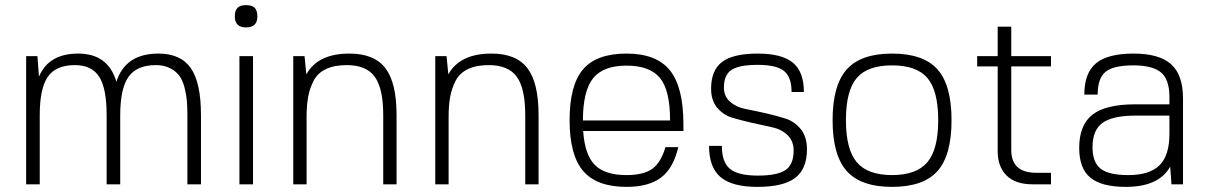

<svg xmlns="http://www.w3.org/2000/svg" viewBox="-20 -719 4705 749"><path d="M272 -465Q198 -465 166.5 -419.5Q135 -374 135 -270V0H82V-500H126L132 -420Q170 -510 285 -510Q402 -510 434 -400Q469 -510 598 -510Q685 -510 724.5 -453Q764 -396 764 -270V0H711V-270Q711 -302 709 -325.5Q707 -349 700 -377Q693 -405 680 -423Q667 -441 643.5 -453Q620 -465 588 -465Q514 -465 481.5 -419.5Q449 -374 449 -270V0H396V-270Q396 -374 367 -419.5Q338 -465 272 -465Z M967 0H914V-500H967ZM984 -655Q984 -612 940 -612Q896 -612 896 -655Q896 -678 906.5 -688.5Q917 -699 940 -699Q963 -699 973.5 -688.5Q984 -678 984 -655Z M1175 -429Q1220 -510 1343 -510Q1440 -510 1483.5 -453Q1527 -396 1527 -270V0H1475V-270Q1475 -374 1442 -419.5Q1409 -465 1333 -465Q1284 -465 1251.5 -449.5Q1219 -434 1203.5 -404Q1188 -374 1182 -340.5Q1176 -307 1176 -261V0H1124V-500H1168Z M1729 -429Q1774 -510 1897 -510Q1994 -510 2037.5 -453Q2081 -396 2081 -270V0H2029V-270Q2029 -374 1996 -419.5Q1963 -465 1887 -465Q1838 -465 1805.5 -449.5Q1773 -434 1757.5 -404Q1742 -374 1736 -340.5Q1730 -307 1730 -261V0H1678V-500H1722Z M2255 -208Q2261 -116 2300 -76Q2339 -36 2424 -36Q2490 -36 2524 -60Q2558 -84 2576 -145H2626Q2607 -63 2559 -26.5Q2511 10 2424 10Q2308 10 2255 -52Q2202 -114 2202 -250Q2202 -387 2254.5 -448.5Q2307 -510 2424 -510Q2541 -510 2593.5 -444.5Q2646 -379 2646 -235V-208ZM2594 -249Q2594 -367 2554.5 -415Q2515 -463 2424 -463Q2333 -463 2293.5 -413.5Q2254 -364 2254 -249Z M2804 -378Q2804 -343 2828 -322Q2852 -301 2888 -294Q2924 -287 2966 -277.5Q3008 -268 3044 -256.5Q3080 -245 3104 -215Q3128 -185 3128 -137Q3128 -60 3082 -25Q3036 10 2935 10Q2836 10 2791 -28Q2746 -66 2746 -150H2796Q2796 -86 2828 -60Q2860 -34 2936 -34Q3012 -34 3044 -55.5Q3076 -77 3076 -132Q3076 -169 3052 -192Q3028 -215 2992.5 -222.5Q2957 -230 2915 -239.5Q2873 -249 2837.5 -259.5Q2802 -270 2778 -298.5Q2754 -327 2754 -373Q2754 -445 2797 -477.5Q2840 -510 2936 -510Q3030 -510 3073 -474.5Q3116 -439 3116 -360H3068Q3068 -419 3038 -442.5Q3008 -466 2936 -466Q2864 -466 2834 -446.5Q2804 -427 2804 -378Z M3283 -448Q3338 -510 3460 -510Q3582 -510 3637 -448.5Q3692 -387 3692 -250Q3692 -113 3637 -51.5Q3582 10 3460 10Q3338 10 3283 -52Q3228 -114 3228 -250Q3228 -386 3283 -448ZM3280 -250Q3280 -136 3322.5 -86Q3365 -36 3460 -36Q3555 -36 3597.5 -86Q3640 -136 3640 -250Q3640 -365 3598 -414.5Q3556 -464 3460 -464Q3364 -464 3322 -414.5Q3280 -365 3280 -250Z M3925 -134Q3925 -45 4022 -45H4080V0H4008Q3941 0 3906.5 -34.5Q3872 -69 3872 -129V-460H3792V-500H3872V-615H3925V-500H4080V-460H3925Z M4545 -69Q4501 10 4372 10Q4277 10 4233.5 -26Q4190 -62 4190 -142Q4190 -231 4241.5 -271.5Q4293 -312 4408 -312H4542V-340Q4542 -409 4509 -436.5Q4476 -464 4401 -464Q4324 -464 4293 -439Q4262 -414 4262 -350H4210Q4210 -434 4255.5 -472Q4301 -510 4402 -510Q4502 -510 4548.5 -468.5Q4595 -427 4595 -335V0H4550ZM4542 -268H4409Q4321 -268 4281.5 -240Q4242 -212 4242 -145Q4242 -85 4274 -60.5Q4306 -36 4382 -36Q4464 -36 4503 -74Q4542 -112 4542 -197Z"/></svg>

Font: Fivo Sans Light
Style: Regular
Weight: 300
Designer: Alexander Slobzheninov
Foundry: Alexander Slobzheninov
Version: 1.0